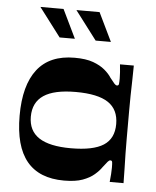

<svg xmlns="http://www.w3.org/2000/svg" viewBox="-52 -747 650 802"><g transform="rotate(5 273.5 -346.0)"><path d="M246 11Q142 11 90 -52Q38 -115 38 -243Q38 -371 90 -437.5Q142 -504 246 -504Q294 -504 324 -493Q354 -482 373 -466Q392 -450 402 -434Q415 -417 421 -410.5Q427 -404 432 -404Q439 -404 440 -411Q441 -418 441 -434Q441 -444 440 -460.5Q439 -477 437 -493H495Q495 -464 494 -431.5Q493 -399 492.5 -366Q492 -333 492 -302Q492 -271 492 -243Q492 -217 492 -186.5Q492 -156 492.5 -124Q493 -92 494 -60.5Q495 -29 495 0H437Q439 -17 440 -33Q441 -49 441 -60Q441 -76 440 -83Q439 -90 432 -90Q427 -90 421 -83Q415 -76 402 -59Q392 -44 373 -27.5Q354 -11 324 0Q294 11 246 11ZM263 -126Q356 -126 399.5 -154Q443 -182 443 -243Q443 -304 399.5 -333Q356 -362 263 -362Q173 -362 129 -332.5Q85 -303 85 -243Q85 -184 129 -155Q173 -126 263 -126ZM327 -583 236 -703H333L391 -583ZM176 -583 85 -703H182L240 -583Z"/></g></svg>

Font: Ojuju
Style: Bold
Weight: 700
Designer: Chisaokwu Joboson, Mirko Velimirovic
Foundry: Udi Foundry
Version: Version 1.000